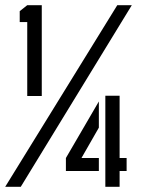

<svg xmlns="http://www.w3.org/2000/svg" viewBox="-20 -720 543 740"><path d="M0 0 432 -700H488L60 0ZM234 -61V-111L361 -329V-228L294 -111H361V-61ZM386 0V-351H441V-111H468V-61H441V0ZM85 -350V-635H56V-677L85 -700H141V-350Z"/></svg>

Font: Stick No Bills ExtraLight Medium
Style: Regular
Weight: 500
Version: Version 2.000